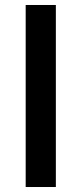

<svg xmlns="http://www.w3.org/2000/svg" viewBox="-20 -750 326 770"><path d="M83 -730V0H204V-730Z"/></svg>

Font: Mission Medium
Style: Regular
Weight: 500
Version: Version 1.000;FEAKit 1.0